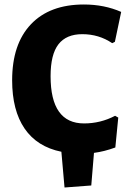

<svg xmlns="http://www.w3.org/2000/svg" viewBox="-20 -674 588 854"><path d="M267 160 253 1Q145 -21 89.5 -102Q34 -183 34 -317Q34 -478 117.5 -566Q201 -654 353 -654Q444 -654 519 -621L491 -488L479 -482Q420 -522 346 -522Q275 -522 240 -477Q205 -432 205 -335Q205 -125 354 -125Q427 -125 492 -159L506 -151L493 -18Q444 0 398 6L386 151Z"/></svg>

Font: Alegreya Sans SC ExtraBold
Style: Regular
Weight: 800
Designer: Juan Pablo del Peral
Foundry: Huerta Tipografica
Version: Version 2.007